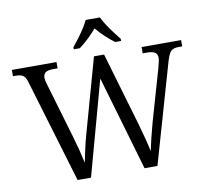

<svg xmlns="http://www.w3.org/2000/svg" viewBox="-96 -1038 1236 1144"><g transform="rotate(-10 522.0 -465.5)"><path d="M95 -624Q86 -656 71 -666Q56 -676 26 -676H10V-714H280V-676H252Q220 -676 206.5 -665.5Q193 -655 193 -633Q193 -624 196 -612Q199 -600 204 -584L300 -258Q313 -214 323.5 -173Q334 -132 342 -94Q350 -133 358.5 -172.5Q367 -212 379 -255L506 -709H567L697 -266Q711 -217 722.5 -172.5Q734 -128 741 -94Q748 -129 758.5 -172Q769 -215 782 -262L872 -575Q876 -591 880 -607.5Q884 -624 884 -633Q884 -655 869.5 -665.5Q855 -676 821 -676H795V-714H1034V-676H1013Q982 -676 967.5 -663.5Q953 -651 939 -605L765 0H687L520 -572L363 0H282ZM395 -784Q411 -803 430.5 -829Q450 -855 467.5 -882Q485 -909 495 -931H581Q591 -909 608.5 -882Q626 -855 646 -829Q666 -803 681 -784V-771H645Q584 -817 538 -872Q515 -845 488 -819Q461 -793 431 -771H395Z"/></g></svg>

Font: Noto Serif Hentaigana
Style: Regular
Weight: 400
Designer: Kazuhiro Yamada
Foundry: nipponia
Version: Version 1.000; ttfautohint (v1.8.4.7-5d5b)